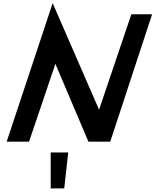

<svg xmlns="http://www.w3.org/2000/svg" viewBox="-20 -785 879 1064"><path d="M17 0H141L287 -431L470 0H591L823 -706H708L529 -177L273 -765H271ZM261 259H336L358 60H261Z"/></svg>

Font: Lineal
Style: Bold
Weight: 700
Designer: Created by Frank Adebiaye with contributions from Anton Moglia & Ariel Martín Pérez
Created by Frank ADEBIAYE with FontF
Foundry: Velvetyne Type Foundry
Version: Version 2.000;Glyphs 3.2 (3227)